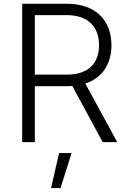

<svg xmlns="http://www.w3.org/2000/svg" viewBox="-20 -747 671 1009"><path d="M96.6 0H163V-294H332.4C342 -294 351.2 -294.4 360.1 -295.1L519.5 0H596.2L428.3 -307.9C518.8 -337.7 565.7 -412.3 565.7 -509.6C565.7 -636.7 485.8 -727.3 331.3 -727.3H96.6ZM163 -354.8V-667.6H329.5C444.6 -667.6 500.4 -604.8 500.4 -509.6C500.4 -414.4 444.6 -354.8 330.6 -354.8ZM248.2 241.5H297.9L356.2 57.5H290.5Z"/></svg>

Font: Karasuma Gothic
Style: Light
Weight: 300
Designer: Rasmus Andersson / Ryoko Nishizuka
Foundry: rsms
Version: Version 1.00